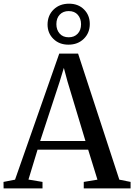

<svg xmlns="http://www.w3.org/2000/svg" viewBox="-36 -1046 746 1066"><path d="M47.5 -48.5 293 -748.5H397.5L626.5 -48.5L689 -36V0H429V-36L505 -48.5L453.5 -215H172.5L122 -49L200 -36V0H-16L-16.5 -36ZM438.5 -263 338.5 -594.5 318.5 -669 295.5 -593.5 187 -263ZM344 -798Q293 -798 260.5 -830Q228 -862 228 -910Q228.5 -961 261.8 -993.2Q295 -1025.5 347.5 -1025.5Q398.5 -1025.5 430.5 -993.5Q462.5 -961.5 462.5 -913Q462.5 -863 429.2 -830.5Q396 -798 344 -798ZM345.5 -839Q376.5 -839 395.2 -858.8Q414 -878.5 414 -911.5Q414 -943 396 -963.8Q378 -984.5 345.5 -984.5Q314.5 -984.5 295.8 -964.8Q277 -945 277 -912Q277 -880.5 295 -859.8Q313 -839 345.5 -839Z"/></svg>

Font: Merriweather 72pt
Style: Regular
Weight: 400
Version: Version 2.100